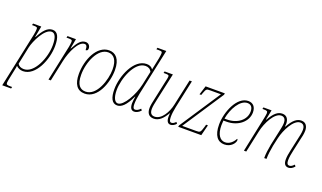

<svg xmlns="http://www.w3.org/2000/svg" viewBox="-118 -1347 3643 2174"><g transform="rotate(20 1703.0 -260.0)"><path d="M114 -420 -26 240H81L86 220H65C23 220 15 216 15 193C15 181 21 153 25 133L47 27C52 9 54 -8 56 -24C75 -5 103 10 138 10C292 10 385 -221 385 -383C385 -490 357 -546 297 -546C235 -546 190 -494 141 -402H137L162 -536H63L58 -516H77C118 -516 123 -511 123 -491C123 -478 120 -447 114 -420ZM140 -15C105 -15 78 -29 65 -53L109 -265C126 -343 209 -521 294 -521C335 -521 357 -474 357 -382C357 -228 266 -15 140 -15Z M535 -429 444 0H472L525 -250C552 -376 620 -519 691 -519C712 -519 725 -505 725 -457C746 -457 752 -468 752 -487C752 -517 731 -544 696 -544C642 -544 606 -501 562 -417H558L580 -536H478L473 -516H493C536 -516 543 -512 543 -490C543 -474 538 -448 535 -429Z M882 10C1039 10 1115 -208 1115 -356C1115 -491 1056 -546 979 -546C830 -546 745 -348 745 -179C745 -57 790 10 882 10ZM884 -15C820 -15 773 -55 773 -179C773 -332 853 -521 975 -521C1041 -521 1087 -471 1087 -355C1087 -229 1018 -15 884 -15Z M1273 10C1322 10 1374 -30 1431 -154H1434C1430 -127 1425 -98 1425 -73C1425 -19 1441 10 1479 10C1502 10 1534 -4 1557 -32L1543 -49C1519 -23 1498 -15 1481 -15C1459 -15 1452 -37 1452 -73C1452 -109 1458 -154 1468 -203L1587 -760H1480L1475 -740H1503C1540 -740 1545 -736 1545 -714C1545 -702 1541 -676 1537 -653L1522 -581C1517 -557 1511 -533 1507 -509C1489 -534 1466 -546 1430 -546C1276 -546 1182 -311 1182 -153C1182 -52 1209 10 1273 10ZM1273 -14C1237 -14 1210 -62 1210 -153C1210 -287 1293 -521 1426 -521C1458 -521 1485 -507 1499 -476L1464 -313C1435 -178 1342 -14 1273 -14Z M1916 9C1936 9 1964 -4 1983 -27L1969 -45C1954 -27 1935 -16 1919 -16C1900 -16 1890 -31 1890 -76C1890 -110 1894 -147 1905 -200L1977 -536H1949L1881 -222C1861 -125 1798 -16 1715 -16C1674 -16 1657 -42 1657 -89C1657 -117 1666 -162 1676 -206L1748 -536H1648L1643 -516H1660C1701 -516 1708 -513 1708 -494C1708 -483 1703 -459 1694 -421L1648 -206C1638 -165 1629 -117 1629 -89C1629 -32 1652 9 1714 9C1778 9 1826 -43 1864 -111H1867C1866 -97 1865 -83 1865 -71C1865 -20 1881 9 1916 9Z M2007 0H2285L2318 -130H2296L2287 -98C2266 -30 2263 -25 2213 -25H2046L2371 -518L2374 -536H2142L2108 -428H2129L2137 -451C2159 -509 2162 -511 2207 -511H2336L2011 -18Z M2564 10C2646 10 2689 -53 2689 -86C2689 -94 2686 -99 2681 -100C2658 -56 2618 -16 2564 -16C2503 -16 2461 -74 2461 -183C2461 -198 2463 -227 2464 -241H2502C2644 -241 2747 -333 2747 -441C2747 -507 2713 -546 2655 -546C2519 -546 2433 -334 2433 -183C2433 -50 2485 10 2564 10ZM2497 -266H2468C2489 -390 2565 -521 2653 -521C2695 -521 2719 -495 2719 -442C2719 -341 2623 -266 2497 -266Z M3337 9C3364 9 3388 -6 3409 -31L3395 -49C3377 -30 3360 -16 3339 -16C3318 -16 3306 -31 3306 -69C3306 -105 3313 -144 3323 -188L3356 -339C3363 -368 3374 -411 3374 -449C3374 -498 3353 -543 3296 -543C3242 -543 3197 -507 3147 -417H3142C3144 -428 3145 -439 3145 -449C3145 -498 3124 -543 3067 -543C3012 -543 2968 -507 2918 -417H2913L2937 -536H2839L2834 -516H2848C2890 -516 2898 -512 2898 -485C2898 -474 2892 -448 2889 -429L2799 0H2827L2883 -262C2906 -371 2981 -518 3062 -518C3107 -518 3117 -480 3117 -449C3117 -414 3104 -364 3099 -339L3062 -167C3051 -105 3043 -54 3043 0H3071C3071 -54 3079 -105 3090 -167L3112 -266C3135 -367 3210 -518 3291 -518C3336 -518 3346 -480 3346 -449C3346 -414 3334 -364 3328 -339L3295 -188C3285 -142 3278 -105 3278 -69C3278 -13 3301 9 3337 9Z"/></g></svg>

Font: Noto Serif Condensed Thin
Style: Italic
Weight: 100
Width: 3
Italic angle: -12°
Designer: Monotype Design Team
Foundry: Monotype Imaging Inc.
Version: Version 2.013